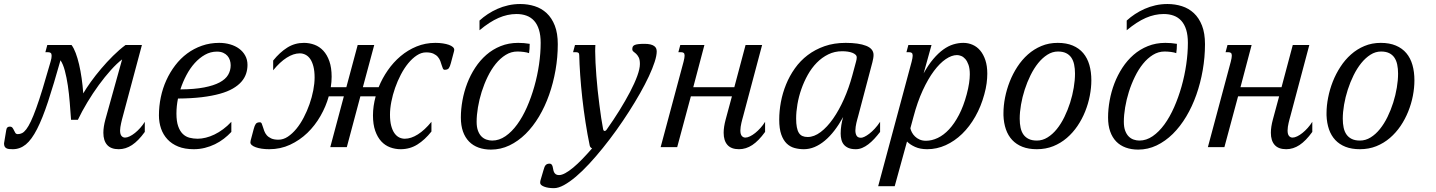

<svg xmlns="http://www.w3.org/2000/svg" viewBox="-82 -747 7290 975"><path d="M225.1 -440.9Q190.4 -317.4 162.1 -231.4Q133.8 -145.5 106.2 -91.6Q78.6 -37.6 49.1 -13.4Q19.5 10.7 -17.1 10.7Q-27.8 10.7 -36.1 9.8Q-44.4 8.8 -50 5.6Q-55.7 2.4 -58.6 -3.4Q-61.5 -9.3 -61.5 -19L-50.3 -86.4Q-48.8 -96.2 -44.2 -100.1Q-39.6 -104 -32.7 -104Q-22.9 -104 -18.6 -98.1Q-14.2 -92.3 -11 -85Q-7.8 -77.6 -3.9 -71.8Q0 -65.9 8.8 -65.9Q19.5 -65.9 30 -71Q40.5 -76.2 51.5 -90.6Q62.5 -105 74.7 -130.6Q86.9 -156.2 101.8 -197.3Q116.7 -238.3 134.5 -296.4Q152.3 -354.5 174.8 -433.6Q177.7 -443.4 179 -450.9Q180.2 -458.5 180.2 -463.9Q180.2 -474.6 175.3 -478.3Q170.4 -481.9 161.6 -481.9H148.4L158.2 -518.6H281.2Q293 -502.9 302.5 -477.5Q312 -452.1 319.6 -419.9Q327.1 -387.7 332.5 -350.1Q337.9 -312.5 340.8 -272.9Q356 -298.8 379.6 -331.8Q403.3 -364.7 431.9 -398.4Q460.4 -432.1 492.2 -463.6Q523.9 -495.1 555.7 -518.6H638.7L542 -157.2Q540 -150.4 537.6 -140.9Q535.2 -131.3 533 -121.3Q530.8 -111.3 529.3 -101.6Q527.8 -91.8 527.8 -84.5Q527.8 -65.4 534.9 -56.9Q542 -48.3 553.2 -48.3Q563.5 -48.3 576.7 -54.7Q589.8 -61 603.3 -71.8Q616.7 -82.5 629.9 -97.2Q643.1 -111.8 653.3 -128.4V-77.1Q620.6 -31.7 588.4 -10.5Q556.2 10.7 521 10.7Q481.4 10.7 462.2 -11Q442.9 -32.7 442.9 -72.8Q442.9 -102.1 453.1 -140.1L538.1 -445.3Q511.7 -425.3 481 -391.1Q450.2 -356.9 419.7 -315.2Q389.2 -273.4 361.6 -227.5Q334 -181.6 313.5 -138.7H278.8Q275.9 -181.2 272.2 -226.3Q268.6 -271.5 262.5 -312.7Q256.3 -354 247.3 -387.9Q238.3 -421.9 225.1 -440.9Z M725.1 -161.1Q725.1 -208 734.6 -253.4Q744.1 -298.8 762.7 -339.6Q781.2 -380.4 807.9 -415.3Q834.5 -450.2 868.4 -475.3Q902.3 -500.5 943.4 -514.9Q984.4 -529.3 1031.2 -529.3Q1060.5 -529.3 1086.7 -521.7Q1112.8 -514.2 1132.3 -499.8Q1151.9 -485.4 1163.3 -464.6Q1174.8 -443.8 1174.8 -417.5Q1174.8 -394 1167.5 -372.3Q1160.2 -350.6 1143.8 -331.8Q1127.4 -313 1100.6 -297.4Q1073.7 -281.7 1034.4 -270.8Q995.1 -259.8 942.4 -253.4Q889.6 -247.1 821.8 -246.6Q814 -208 814 -170.4Q814 -130.9 822.8 -106Q831.5 -81.1 846.2 -66.9Q860.8 -52.7 880.4 -47.6Q899.9 -42.5 921.9 -42.5Q941.4 -42.5 963.1 -47.9Q984.9 -53.2 1007.1 -64Q1029.3 -74.7 1051 -90.8Q1072.8 -106.9 1092.8 -128.4V-77.1Q1075.7 -58.6 1054.7 -42.5Q1033.7 -26.4 1009.5 -14.6Q985.4 -2.9 958.3 3.9Q931.2 10.7 901.9 10.7Q856.4 10.7 823.2 -2.7Q790 -16.1 768.3 -39.6Q746.6 -63 735.8 -94.2Q725.1 -125.5 725.1 -161.1ZM1089.4 -415.5Q1089.4 -428.7 1085.4 -441.2Q1081.5 -453.6 1073 -463.4Q1064.5 -473.1 1051.3 -479Q1038.1 -484.9 1019.5 -484.9Q987.3 -484.9 959 -469Q930.7 -453.1 906.7 -426.5Q882.8 -399.9 864.5 -365.2Q846.2 -330.6 834 -293Q905.8 -293.5 954.6 -303Q1003.4 -312.5 1033.4 -328.6Q1063.5 -344.7 1076.4 -366.9Q1089.4 -389.2 1089.4 -415.5Z M1305.2 -390.1V-439.5Q1338.4 -481 1376.5 -505.1Q1414.6 -529.3 1461.4 -529.3Q1489.3 -529.3 1514.9 -519.8Q1540.5 -510.3 1559.8 -489.5Q1579.1 -468.8 1590.6 -436Q1602.1 -403.3 1602.1 -357.4Q1602.1 -331.1 1597.7 -304.2H1676.8L1734.4 -518.6H1818.4L1760.7 -304.2H1840.8Q1858.9 -349.1 1887.2 -389.9Q1915.5 -430.7 1952.1 -461.7Q1988.8 -492.7 2033.4 -511Q2078.1 -529.3 2128.9 -529.3Q2149.4 -529.3 2167 -526.6Q2184.6 -523.9 2197.5 -519.3Q2210.4 -514.6 2217.5 -508.3Q2224.6 -502 2224.6 -494.6Q2224.6 -489.7 2223.1 -484.9L2207.5 -426.3Q2203.1 -409.2 2197.3 -400.9Q2191.4 -392.6 2176.3 -392.6Q2169.9 -392.6 2167 -399.2Q2164.1 -405.8 2161.1 -415.5Q2158.2 -425.3 2154.1 -436.8Q2149.9 -448.2 2141.6 -458Q2133.3 -467.8 2119.1 -474.4Q2105 -481 2082 -481Q2057.6 -481 2034.7 -465.8Q2011.7 -450.7 1991.2 -425.8Q1970.7 -400.9 1953.6 -368.2Q1936.5 -335.4 1924.3 -300.5Q1912.1 -265.6 1905.3 -230.5Q1898.4 -195.3 1898.4 -165Q1898.4 -131.8 1904.5 -108.6Q1910.6 -85.4 1920.9 -70.8Q1931.2 -56.2 1944.8 -49.3Q1958.5 -42.5 1973.6 -42.5Q2005.4 -42.5 2040 -64.5Q2074.7 -86.4 2108.9 -128.4V-79.1Q2075.7 -37.1 2037.6 -13.2Q1999.5 10.7 1952.6 10.7Q1924.8 10.7 1899.2 1.2Q1873.5 -8.3 1854.2 -29.1Q1835 -49.8 1823.5 -82.5Q1812 -115.2 1812 -161.1Q1812 -184.6 1815.4 -208.7Q1818.8 -232.9 1825.7 -257.8H1748L1679.2 0H1595.2L1664.1 -257.8H1587.4Q1573.2 -206.5 1545.4 -158Q1517.6 -109.4 1478.8 -72Q1439.9 -34.7 1391.1 -12Q1342.3 10.7 1285.2 10.7Q1264.6 10.7 1247.1 8.1Q1229.5 5.4 1216.6 0.7Q1203.6 -3.9 1196.5 -10.3Q1189.5 -16.6 1189.5 -23.9Q1189.5 -28.3 1190.9 -33.7L1206.5 -92.3Q1210.9 -109.4 1216.8 -117.7Q1222.7 -126 1237.8 -126Q1244.1 -126 1247.1 -119.4Q1250 -112.8 1252.9 -103Q1255.9 -93.3 1260 -81.8Q1264.2 -70.3 1272.5 -60.5Q1280.8 -50.8 1294.9 -44.2Q1309.1 -37.6 1332 -37.6Q1356.4 -37.6 1379.4 -52.7Q1402.3 -67.9 1422.9 -92.8Q1443.4 -117.7 1460.4 -150.4Q1477.5 -183.1 1489.7 -218Q1502 -252.9 1508.8 -288.1Q1515.6 -323.2 1515.6 -353.5Q1515.6 -386.2 1509.5 -409.7Q1503.4 -433.1 1493.2 -447.8Q1482.9 -462.4 1469.2 -469.2Q1455.6 -476.1 1440.4 -476.1Q1408.7 -476.1 1374 -454.1Q1339.4 -432.1 1305.2 -390.1Z M2353 -593.3V-642.6Q2372.1 -660.2 2395 -675.3Q2418 -690.4 2443.8 -701.9Q2469.7 -713.4 2499 -720Q2528.3 -726.6 2560.1 -726.6Q2598.6 -726.6 2633.3 -715.6Q2668 -704.6 2694.1 -680.2Q2720.2 -655.8 2735.4 -616.9Q2750.5 -578.1 2750.5 -522.5Q2750.5 -456.1 2739 -390.6Q2727.5 -325.2 2706.5 -265.6Q2685.5 -206.1 2655.3 -155.3Q2625 -104.5 2587.2 -67.1Q2549.3 -29.8 2504.9 -8.5Q2460.4 12.7 2411.1 12.7Q2376.5 12.7 2348.1 2.4Q2319.8 -7.8 2299.8 -28.3Q2279.8 -48.8 2269 -79.3Q2258.3 -109.9 2258.3 -150.4Q2258.3 -192.4 2266.4 -236.8Q2274.4 -281.2 2290.5 -323.5Q2306.6 -365.7 2331.1 -403.1Q2355.5 -440.4 2387.7 -468.5Q2419.9 -496.6 2460.4 -512.9Q2501 -529.3 2549.3 -529.3Q2564.9 -529.3 2578.6 -528.1Q2592.3 -526.9 2607.9 -524.4Q2607.9 -509.3 2606.9 -498.3Q2606 -487.3 2604.5 -477.1Q2595.2 -481 2577.9 -483.2Q2560.5 -485.4 2545.4 -485.4Q2513.7 -485.4 2486.1 -468.3Q2458.5 -451.2 2435.5 -422.9Q2412.6 -394.5 2394.5 -357.4Q2376.5 -320.3 2364 -280.8Q2351.6 -241.2 2345 -201.7Q2338.4 -162.1 2338.4 -128.4Q2338.4 -101.6 2345.2 -83.3Q2352.1 -64.9 2363 -54Q2374 -43 2388.4 -38.1Q2402.8 -33.2 2417.5 -33.2Q2452.6 -33.2 2484.9 -55.4Q2517.1 -77.6 2544.4 -115.2Q2571.8 -152.8 2593.8 -202.6Q2615.7 -252.4 2631.3 -307.6Q2647 -362.8 2655.3 -419.9Q2663.6 -477.1 2663.6 -529.3Q2663.6 -567.9 2655 -595.7Q2646.5 -623.5 2630.4 -641.4Q2614.3 -659.2 2591.6 -667.5Q2568.8 -675.8 2541 -675.8Q2495.1 -675.8 2449.7 -656Q2404.3 -636.2 2353 -593.3Z M2828.1 -481.9 2837.9 -518.6H2941.4Q2940.9 -511.7 2940.7 -503.7Q2940.4 -495.6 2940.4 -486.3Q2940.4 -460.9 2942.1 -428.7Q2943.8 -396.5 2946.5 -360.8Q2949.2 -325.2 2953.1 -288.1Q2957 -251 2961.7 -215.6Q2966.3 -180.2 2970.9 -148.4Q2975.6 -116.7 2980.5 -92.3Q2982.4 -82 2988.3 -82Q2994.6 -82 3000 -90.8Q3033.7 -138.2 3064 -187Q3094.2 -235.8 3117.4 -280Q3140.6 -324.2 3154.1 -361.1Q3167.5 -397.9 3167.5 -421.9Q3167.5 -444.3 3161.4 -455.8Q3155.3 -467.3 3148.2 -473.9Q3141.1 -480.5 3135 -484.9Q3128.9 -489.3 3128.9 -497.6Q3128.9 -504.9 3131.3 -510Q3133.8 -515.1 3140.6 -518.3Q3147.5 -521.5 3159.7 -522.9Q3171.9 -524.4 3190.9 -524.4Q3208.5 -524.4 3220.5 -521.5Q3232.4 -518.6 3239.7 -513.4Q3247.1 -508.3 3250 -501.2Q3252.9 -494.1 3252.9 -485.8Q3252.9 -464.8 3242.4 -432.4Q3231.9 -399.9 3213.1 -359.6Q3194.3 -319.3 3168.5 -273.7Q3142.6 -228 3112.3 -180.7Q3082 -133.3 3048.1 -85.9Q3014.2 -38.6 2979.2 4.6Q2944.3 47.9 2909.7 85.2Q2875 122.6 2842.8 149.9Q2810.5 177.2 2782 192.9Q2753.4 208.5 2731 208.5Q2700.7 208.5 2680.9 200.7Q2661.1 192.9 2661.1 181.6Q2661.1 179.2 2661.4 175.3Q2661.6 171.4 2662.6 168.9L2677.7 117.7Q2680.2 109.4 2682.4 103Q2684.6 96.7 2688 92.5Q2691.4 88.4 2696.3 86.2Q2701.2 84 2709 84Q2715.8 84 2719.2 88.4Q2722.7 92.8 2724.4 99.1Q2726.1 105.5 2727.3 113Q2728.5 120.6 2731.4 127Q2734.4 133.3 2740.2 137.7Q2746.1 142.1 2756.8 142.1Q2770.5 142.1 2788.8 132.1Q2807.1 122.1 2828.9 104Q2850.6 85.9 2874.8 61Q2898.9 36.1 2924.8 6.3Q2921.4 5.4 2917.5 1.5Q2913.6 -2.4 2912.6 -8.3Q2900.9 -64 2891.4 -125.7Q2881.8 -187.5 2875 -248.5Q2868.2 -309.6 2864.3 -366Q2860.4 -422.4 2859.4 -467.3Q2859.4 -475.6 2855.2 -478.8Q2851.1 -481.9 2843.8 -481.9Z M3691.9 -157.2Q3689.9 -150.4 3687.5 -141.4Q3685.1 -132.3 3682.9 -122.8Q3680.7 -113.3 3679.2 -103.3Q3677.7 -93.3 3677.7 -84.5Q3677.7 -65.4 3684.8 -56.9Q3691.9 -48.3 3703.1 -48.3Q3713.4 -48.3 3726.6 -54.7Q3739.7 -61 3753.2 -71.8Q3766.6 -82.5 3779.8 -97.2Q3793 -111.8 3803.2 -128.4V-77.1Q3770.5 -31.7 3738.3 -10.5Q3706.1 10.7 3670.9 10.7Q3631.3 10.7 3612.1 -11Q3592.8 -32.7 3592.8 -72.8Q3592.8 -102.1 3603 -140.1L3634.8 -257.8H3426.3L3356.9 0H3272.9L3389.2 -433.6Q3391.6 -443.8 3393.1 -451.4Q3394.5 -459 3394.5 -464.4Q3394.5 -474.6 3389.9 -478.3Q3385.3 -481.9 3376.5 -481.9H3362.8L3372.6 -518.6H3495.1L3438.5 -304.2H3647L3704.1 -518.6H3788.1Z M3960.9 -145Q3960.9 -119.1 3964.4 -101.1Q3967.8 -83 3974.9 -72Q3981.9 -61 3992.9 -56.2Q4003.9 -51.3 4019.5 -51.3Q4052.2 -51.3 4085.4 -76.4Q4118.7 -101.6 4148.7 -144.5Q4178.7 -187.5 4203.9 -244.1Q4229 -300.8 4246.1 -363.8L4265.1 -434.1Q4268.6 -445.8 4268.6 -455.6Q4268.6 -463.4 4262.5 -469.2Q4256.3 -475.1 4246.1 -479Q4235.8 -482.9 4222.7 -484.9Q4209.5 -486.8 4194.8 -486.8Q4156.2 -486.8 4124 -470.9Q4091.8 -455.1 4065.7 -428.5Q4039.6 -401.9 4020 -366.9Q4000.5 -332 3987.3 -294.2Q3974.1 -256.3 3967.5 -217.8Q3960.9 -179.2 3960.9 -145ZM3875 -139.6Q3875 -183.1 3883.5 -229Q3892.1 -274.9 3909.7 -318.1Q3927.2 -361.3 3954.6 -399.9Q3981.9 -438.5 4019.5 -467Q4057.1 -495.6 4105.2 -512.5Q4153.3 -529.3 4212.4 -529.3Q4278.8 -529.3 4316.4 -514.4Q4354 -499.5 4354 -467.8Q4354 -459.5 4352.3 -450.2Q4350.6 -440.9 4348.1 -430.7L4275.9 -157.2Q4273.9 -150.4 4271.5 -141.4Q4269 -132.3 4266.8 -122.8Q4264.6 -113.3 4263.2 -103.3Q4261.7 -93.3 4261.7 -84.5Q4261.7 -68.8 4267.8 -58.1Q4273.9 -47.4 4290.5 -47.4Q4296.9 -47.4 4307.9 -52.5Q4318.8 -57.6 4332.3 -67.9Q4345.7 -78.1 4359.9 -93.3Q4374 -108.4 4387.2 -128.4V-77.1Q4372.6 -58.1 4357.7 -42Q4342.8 -25.9 4327.4 -14.2Q4312 -2.4 4296.1 4.2Q4280.3 10.7 4263.7 10.7Q4241.7 10.7 4226.8 4.4Q4211.9 -2 4203.1 -12.7Q4194.3 -23.4 4190.7 -38.1Q4187 -52.7 4187 -68.8Q4187 -89.8 4190.4 -111.6Q4193.8 -133.3 4199.7 -152.8Q4178.7 -114.7 4155.5 -84.5Q4132.3 -54.2 4106.9 -33Q4081.5 -11.7 4054.7 -0.5Q4027.8 10.7 4000 10.7Q3975.6 10.7 3952.9 4.6Q3930.2 -1.5 3912.8 -18.3Q3895.5 -35.2 3885.3 -64.2Q3875 -93.3 3875 -139.6Z M4541 -95.7Q4543 -85.9 4548.8 -74.7Q4554.7 -63.5 4564.5 -54Q4574.2 -44.4 4588.1 -38.3Q4602.1 -32.2 4620.1 -32.2Q4649.9 -32.2 4680.2 -46.6Q4710.4 -61 4737.5 -90.1Q4764.6 -119.1 4787.8 -163.6Q4811 -208 4827.1 -268.1Q4835.4 -299.3 4839.1 -324.5Q4842.8 -349.6 4842.8 -369.6Q4842.8 -398.9 4836.2 -417.7Q4829.6 -436.5 4819.8 -447.5Q4810.1 -458.5 4798.8 -462.9Q4787.6 -467.3 4777.8 -467.3Q4751 -467.3 4720.7 -446.8Q4690.4 -426.3 4660.6 -386.5Q4630.9 -346.7 4603.8 -288.1Q4576.7 -229.5 4556.6 -153.3ZM4648.4 -518.6 4608.4 -374.5Q4632.3 -418 4657.5 -447.5Q4682.6 -477.1 4708 -495.4Q4733.4 -513.7 4759 -521.5Q4784.7 -529.3 4810.1 -529.3Q4835 -529.3 4857.2 -519.5Q4879.4 -509.8 4895.8 -490.2Q4912.1 -470.7 4921.9 -441.4Q4931.6 -412.1 4931.6 -373Q4931.6 -350.1 4928.2 -324Q4924.8 -297.9 4916.5 -268.1Q4899.9 -206.5 4870.8 -155.3Q4841.8 -104 4803.7 -67.1Q4765.6 -30.3 4720.5 -9.8Q4675.3 10.7 4626.5 10.7Q4590.8 10.7 4564.9 -1Q4539.1 -12.7 4523.9 -28.3L4461.4 198.7H4377.4L4547.4 -433.6Q4549.8 -443.8 4551.3 -451.4Q4552.7 -459 4552.7 -464.4Q4552.7 -474.6 4548.1 -478.3Q4543.5 -481.9 4534.7 -481.9H4521L4530.8 -518.6Z M5013.7 -172.4Q5013.7 -210 5021.7 -251.2Q5029.8 -292.5 5045.4 -332.3Q5061 -372.1 5084.2 -407.7Q5107.4 -443.4 5137.9 -470.5Q5168.5 -497.6 5206.3 -513.4Q5244.1 -529.3 5289.1 -529.3Q5333.5 -529.3 5365.7 -515.6Q5397.9 -502 5418.9 -477.1Q5439.9 -452.1 5450 -417Q5460 -381.8 5460 -338.9Q5460 -301.3 5452.1 -260.7Q5444.3 -220.2 5428.7 -181.2Q5413.1 -142.1 5389.6 -107.4Q5366.2 -72.8 5335.4 -46.4Q5304.7 -20 5266.6 -4.6Q5228.5 10.7 5183.1 10.7Q5141.1 10.7 5110.1 -1.5Q5079.1 -13.7 5058.1 -36.1Q5037.1 -58.6 5026.1 -90.3Q5015.1 -122.1 5013.7 -161.1ZM5290.5 -485.4Q5262.2 -485.4 5236.8 -469.2Q5211.4 -453.1 5189.9 -426.5Q5168.5 -399.9 5151.1 -364.7Q5133.8 -329.6 5121.6 -291.7Q5109.4 -253.9 5102.8 -215.6Q5096.2 -177.2 5096.2 -144Q5096.2 -119.1 5100.6 -98.6Q5105 -78.1 5115.2 -63.7Q5125.5 -49.3 5142.1 -41.3Q5158.7 -33.2 5183.6 -33.2Q5211.9 -33.2 5237.5 -49.1Q5263.2 -64.9 5284.7 -91.6Q5306.2 -118.2 5323.2 -153.1Q5340.3 -188 5352.3 -225.8Q5364.3 -263.7 5370.6 -301.8Q5377 -339.8 5377 -373.5Q5377 -398.4 5372.6 -419.2Q5368.2 -439.9 5358.2 -454.6Q5348.1 -469.2 5331.5 -477.3Q5314.9 -485.4 5290.5 -485.4Z M5639.6 -593.3V-642.6Q5658.7 -660.2 5681.6 -675.3Q5704.6 -690.4 5730.5 -701.9Q5756.3 -713.4 5785.6 -720Q5814.9 -726.6 5846.7 -726.6Q5885.3 -726.6 5919.9 -715.6Q5954.6 -704.6 5980.7 -680.2Q6006.8 -655.8 6022 -616.9Q6037.1 -578.1 6037.1 -522.5Q6037.1 -456.1 6025.6 -390.6Q6014.2 -325.2 5993.2 -265.6Q5972.2 -206.1 5941.9 -155.3Q5911.6 -104.5 5873.8 -67.1Q5835.9 -29.8 5791.5 -8.5Q5747.1 12.7 5697.8 12.7Q5663.1 12.7 5634.8 2.4Q5606.4 -7.8 5586.4 -28.3Q5566.4 -48.8 5555.7 -79.3Q5544.9 -109.9 5544.9 -150.4Q5544.9 -192.4 5553 -236.8Q5561 -281.2 5577.1 -323.5Q5593.3 -365.7 5617.7 -403.1Q5642.1 -440.4 5674.3 -468.5Q5706.5 -496.6 5747.1 -512.9Q5787.6 -529.3 5835.9 -529.3Q5851.6 -529.3 5865.2 -528.1Q5878.9 -526.9 5894.5 -524.4Q5894.5 -509.3 5893.6 -498.3Q5892.6 -487.3 5891.1 -477.1Q5881.8 -481 5864.5 -483.2Q5847.2 -485.4 5832 -485.4Q5800.3 -485.4 5772.7 -468.3Q5745.1 -451.2 5722.2 -422.9Q5699.2 -394.5 5681.2 -357.4Q5663.1 -320.3 5650.6 -280.8Q5638.2 -241.2 5631.6 -201.7Q5625 -162.1 5625 -128.4Q5625 -101.6 5631.8 -83.3Q5638.7 -64.9 5649.7 -54Q5660.6 -43 5675 -38.1Q5689.5 -33.2 5704.1 -33.2Q5739.3 -33.2 5771.5 -55.4Q5803.7 -77.6 5831.1 -115.2Q5858.4 -152.8 5880.4 -202.6Q5902.3 -252.4 5918 -307.6Q5933.6 -362.8 5941.9 -419.9Q5950.2 -477.1 5950.2 -529.3Q5950.2 -567.9 5941.7 -595.7Q5933.1 -623.5 5917 -641.4Q5900.9 -659.2 5878.2 -667.5Q5855.5 -675.8 5827.6 -675.8Q5781.7 -675.8 5736.3 -656Q5690.9 -636.2 5639.6 -593.3Z M6470.7 -157.2Q6468.8 -150.4 6466.3 -141.4Q6463.9 -132.3 6461.7 -122.8Q6459.5 -113.3 6458 -103.3Q6456.5 -93.3 6456.5 -84.5Q6456.5 -65.4 6463.6 -56.9Q6470.7 -48.3 6481.9 -48.3Q6492.2 -48.3 6505.4 -54.7Q6518.6 -61 6532 -71.8Q6545.4 -82.5 6558.6 -97.2Q6571.8 -111.8 6582 -128.4V-77.1Q6549.3 -31.7 6517.1 -10.5Q6484.9 10.7 6449.7 10.7Q6410.2 10.7 6390.9 -11Q6371.6 -32.7 6371.6 -72.8Q6371.6 -102.1 6381.8 -140.1L6413.6 -257.8H6205.1L6135.7 0H6051.8L6168 -433.6Q6170.4 -443.8 6171.9 -451.4Q6173.3 -459 6173.3 -464.4Q6173.3 -474.6 6168.7 -478.3Q6164.1 -481.9 6155.3 -481.9H6141.6L6151.4 -518.6H6273.9L6217.3 -304.2H6425.8L6482.9 -518.6H6566.9Z M6654.3 -172.4Q6654.3 -210 6662.4 -251.2Q6670.4 -292.5 6686 -332.3Q6701.7 -372.1 6724.9 -407.7Q6748 -443.4 6778.6 -470.5Q6809.1 -497.6 6846.9 -513.4Q6884.8 -529.3 6929.7 -529.3Q6974.1 -529.3 7006.3 -515.6Q7038.6 -502 7059.6 -477.1Q7080.6 -452.1 7090.6 -417Q7100.6 -381.8 7100.6 -338.9Q7100.6 -301.3 7092.8 -260.7Q7085 -220.2 7069.3 -181.2Q7053.7 -142.1 7030.3 -107.4Q7006.8 -72.8 6976.1 -46.4Q6945.3 -20 6907.2 -4.6Q6869.1 10.7 6823.7 10.7Q6781.7 10.7 6750.7 -1.5Q6719.7 -13.7 6698.7 -36.1Q6677.7 -58.6 6666.7 -90.3Q6655.8 -122.1 6654.3 -161.1ZM6931.2 -485.4Q6902.8 -485.4 6877.4 -469.2Q6852.1 -453.1 6830.6 -426.5Q6809.1 -399.9 6791.7 -364.7Q6774.4 -329.6 6762.2 -291.7Q6750 -253.9 6743.4 -215.6Q6736.8 -177.2 6736.8 -144Q6736.8 -119.1 6741.2 -98.6Q6745.6 -78.1 6755.9 -63.7Q6766.1 -49.3 6782.7 -41.3Q6799.3 -33.2 6824.2 -33.2Q6852.5 -33.2 6878.2 -49.1Q6903.8 -64.9 6925.3 -91.6Q6946.8 -118.2 6963.9 -153.1Q6981 -188 6992.9 -225.8Q7004.9 -263.7 7011.2 -301.8Q7017.6 -339.8 7017.6 -373.5Q7017.6 -398.4 7013.2 -419.2Q7008.8 -439.9 6998.8 -454.6Q6988.8 -469.2 6972.2 -477.3Q6955.6 -485.4 6931.2 -485.4Z"/></svg>

Font: Arian Grqi
Style: Italic
Weight: 400
Italic angle: -15°
Designer: Ruben Hakobyan (Tarumian)
Foundry: Ruben Hakobyan (Tarumian)
Version: Version 1.002